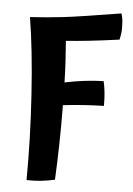

<svg xmlns="http://www.w3.org/2000/svg" viewBox="-58 -818 655 943"><g transform="rotate(5 269.5 -346.0)"><path d="M255 -300Q256 -191 254 -102.5Q252 -14 248 68Q213 76 180 79.5Q147 83 109 82Q111 -117 96.5 -339Q82 -561 56 -717Q141 -722 221.5 -731.5Q302 -741 502 -774Q507 -760 509 -744Q511 -728 511 -710Q512 -695 510 -679Q508 -663 504 -645Q417 -633 357 -626.5Q297 -620 242 -616Q246 -565 249 -513.5Q252 -462 253 -412Q306 -423 353 -428.5Q400 -434 444 -435Q450 -409 453 -380.5Q456 -352 456 -314Q408 -313 357 -309.5Q306 -306 255 -300Z"/></g></svg>

Font: Atma SemiBold
Style: Regular
Weight: 600
Designer: Gregori Vincens, Jeremie Hornus, Riccardo Olocco, Yoann Minet.
Foundry: black foundry
Version: Version 1.102;PS 1.100;hotconv 1.0.86;makeotf.lib2.5.63406